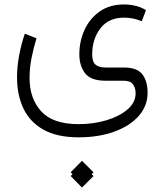

<svg xmlns="http://www.w3.org/2000/svg" viewBox="-20 -364 731 853"><path d="M344.2 350.6 395.5 401.4 387.2 409.7 395.5 418 344.2 469.2 293.9 418 302.2 409.7 293.9 401.4ZM329.1 246.1Q233.9 246.1 173.3 212.2Q112.8 178.2 84.2 118.2Q55.7 58.1 55.7 -21Q55.7 -67.9 64.9 -117.4Q74.2 -167 90.3 -214.4L142.1 -193.8Q128.9 -150.9 120.1 -106.2Q111.3 -61.5 111.3 -18.1Q111.3 74.2 163.3 130.9Q215.3 187.5 329.1 187.5Q395.5 187.5 453.1 170.2Q510.7 152.8 546.6 122.1Q582.5 91.3 582.5 50.3Q582.5 27.8 571.3 11.2Q560.1 -5.4 528.3 -5.4H449.2Q383.3 -5.4 357.9 -38.6Q332.5 -71.8 332.5 -122.6Q332.5 -181.6 356 -232.2Q379.4 -282.7 423.6 -313.5Q467.8 -344.2 530.8 -344.2Q555.7 -344.2 580.8 -338.6Q606 -333 628.4 -318.8L609.9 -269.5Q573.2 -285.6 531.2 -285.6Q462.4 -285.6 426 -238Q389.6 -190.4 389.6 -122.1Q389.6 -89.4 404.5 -76.7Q419.4 -64 450.2 -64H530.8Q590.3 -64 613 -33.2Q635.7 -2.4 635.7 48.3Q635.7 106.4 596.4 151.1Q557.1 195.8 487.8 220.9Q418.5 246.1 329.1 246.1Z"/></svg>

Font: Vazirmatn UI NL ExtraLight
Style: Regular
Weight: 200
Designer: Saber Rastikerdar
Foundry: Saber Rastikerdar
Version: Version 33.003